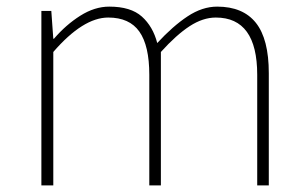

<svg xmlns="http://www.w3.org/2000/svg" viewBox="-20 -560 929 580"><path d="M105 -527H135L141 -443H143Q179 -485 222.5 -512.5Q266 -540 310 -540Q375 -540 408.5 -510Q442 -480 455 -430Q502 -481 546.5 -510.5Q591 -540 636 -540Q714 -540 753 -491Q792 -442 792 -339V0H757V-334Q757 -507 632 -507Q593 -507 553 -481Q513 -455 466 -403V0H431V-334Q431 -422 401 -464.5Q371 -507 307 -507Q231 -507 141 -403V0H105Z"/></svg>

Font: SpoqaHanSansJP-Thin
Style: Regular
Weight: 250
Designer: [Source Han Sans]
Ryoko NISHIZUKA  (kana & ideographs); Paul D. Hunt (Latin, Greek & Cyrillic); Wenlong ZHANG  (bopomofo
Foundry: Spoqa (http://bi.spoqa.com)
Version: Version 1.002.20150607